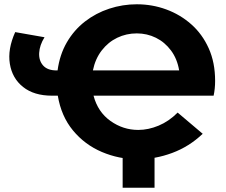

<svg xmlns="http://www.w3.org/2000/svg" viewBox="-20 -732 1058 897"><path d="M624 12Q536 12 456 -22Q376 -56 321 -122.5Q266 -189 250 -285H223Q139 -285 88 -325.5Q37 -366 26 -434Q15 -502 51 -582L188 -558Q165 -521 163 -485Q161 -449 181.5 -426Q202 -403 244 -403H249Q259 -477 292.5 -534.5Q326 -592 377 -631.5Q428 -671 490.5 -691.5Q553 -712 619 -712Q691 -712 756.5 -688Q822 -664 873.5 -618.5Q925 -573 955 -506.5Q985 -440 985 -354Q985 -318 978 -285H417Q437 -209 496 -167Q555 -125 626 -125Q673 -125 721 -145Q769 -165 810 -206L927 -107Q864 -47 784.5 -17.5Q705 12 624 12ZM414 -403H817Q808 -457 779 -496Q750 -535 708.5 -555.5Q667 -576 619 -576Q570 -576 527.5 -555.5Q485 -535 455 -496Q425 -457 414 -403ZM553 145V-31H702V145Z"/></svg>

Font: Montserrat
Style: Bold
Weight: 700
Designer: Julieta Ulanovsky
Foundry: Julieta Ulanovsky
Version: Version 9.000; ttfautohint (v1.8.4.7-5d5b)